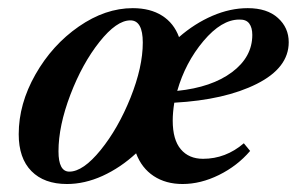

<svg xmlns="http://www.w3.org/2000/svg" viewBox="-20 -445 736 476"><path d="M146 11.2Q89.4 11.2 57.9 -20.8Q26.4 -52.7 26.4 -112.3Q26.4 -187.5 67.9 -260.5Q109.4 -333.5 175.3 -379.2Q241.2 -424.8 309.1 -424.8Q352.5 -424.8 381.8 -406.2Q411.1 -387.7 423.8 -353Q462.4 -386.7 506.6 -405.8Q550.8 -424.8 594.2 -424.8Q642.1 -424.8 668.9 -400.6Q695.8 -376.5 695.8 -340.3Q695.8 -276.9 616.7 -237.1Q537.6 -197.3 412.1 -190.4Q408.2 -166 408.2 -146Q408.2 -98.6 428.2 -75Q448.2 -51.3 483.4 -51.3Q539.6 -51.3 584.5 -89.8L600.1 -70.8Q568.4 -33.7 522.9 -11.2Q477.5 11.2 432.6 11.2Q391.1 11.2 361.1 -8.5Q331.1 -28.3 317.4 -64.9Q278.8 -29.3 234.4 -9Q189.9 11.2 146 11.2ZM573.2 -396.5Q529.3 -396.5 484.4 -343.3Q439.5 -290 419.4 -219.7Q504.9 -228.5 555.2 -266.1Q605.5 -303.7 605.5 -358.4Q605.5 -376.5 597.9 -386.7Q590.3 -397 573.2 -396.5ZM151.9 -19.5Q186 -19.5 229.5 -73Q272.9 -126.5 303.5 -202.6Q334 -278.8 334 -339.4Q334 -394.5 303.2 -394.5Q269 -394.5 226.6 -341.1Q184.1 -287.6 154.5 -210.2Q125 -132.8 125 -69.8Q125 -19.5 151.9 -19.5Z"/></svg>

Font: Elstob 18pt SemiBold
Style: Italic
Weight: 600
Italic angle: -20°
Designer: Peter S. Baker
Version: Version 1.015